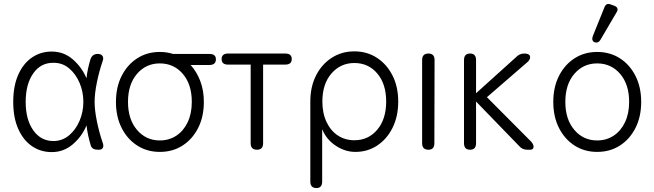

<svg xmlns="http://www.w3.org/2000/svg" viewBox="-20 -758 3313 972"><path d="M242 12Q186 12 142 -18Q98 -48 72.5 -105Q47 -162 47 -242Q47 -323 72.5 -380Q98 -437 142 -467Q186 -497 242 -497Q303 -497 348.5 -457.5Q394 -418 418 -362Q420 -385 425.5 -410Q431 -435 438 -458Q447 -485 475 -485Q492 -485 499 -474.5Q506 -464 499 -447Q482 -397 470.5 -341Q459 -285 459 -242Q459 -200 470.5 -144Q482 -88 499 -38Q506 -21 501 -10.5Q496 0 481 0H475Q447 0 440 -20Q424 -72 418 -123Q394 -66 348 -27Q302 12 242 12ZM253 -44Q297 -45 330.5 -73.5Q364 -102 383 -147Q402 -192 402 -242Q402 -293 383 -338Q364 -383 330.5 -411.5Q297 -440 253 -440Q188 -442 149 -387.5Q110 -333 110 -242Q110 -152 149 -97.5Q188 -43 253 -44Z M789 11Q725 11 675 -21Q625 -53 596 -110Q567 -167 567 -242Q567 -317 596 -374Q625 -431 675 -463Q725 -495 789 -495Q824 -495 856 -485H1040Q1073 -485 1073 -458Q1073 -429 1040 -429H945Q976 -395 994 -347.5Q1012 -300 1012 -242Q1012 -167 983 -110Q954 -53 904 -21Q854 11 789 11ZM789 -47Q836 -47 872.5 -71Q909 -95 930 -139Q951 -183 951 -242Q951 -331 905.5 -384Q860 -437 789 -437Q719 -437 673.5 -384Q628 -331 628 -242Q628 -154 673.5 -100.5Q719 -47 789 -47Z M1281 0Q1249 0 1249 -33V-431H1134Q1102 -431 1102 -459Q1102 -487 1135 -487H1424Q1457 -487 1457 -459Q1457 -431 1424 -431H1312V-33Q1312 0 1281 0Z M1582 194Q1551 194 1551 161V-244Q1551 -319 1580 -376Q1609 -433 1659.5 -465.5Q1710 -498 1774 -498Q1838 -498 1888 -465.5Q1938 -433 1967 -376Q1996 -319 1996 -244Q1996 -169 1967.5 -111.5Q1939 -54 1890 -21.5Q1841 11 1779 11Q1727 11 1679.5 -20.5Q1632 -52 1611 -104V161Q1611 194 1582 194ZM1774 -48Q1845 -48 1890 -101.5Q1935 -155 1935 -244Q1935 -333 1890 -386Q1845 -439 1774 -439Q1704 -439 1658 -386Q1612 -333 1612 -244Q1612 -185 1633 -140.5Q1654 -96 1690.5 -72Q1727 -48 1774 -48Z M2149 0Q2117 0 2117 -33V-454Q2117 -487 2149 -487Q2180 -487 2180 -454L2179 -33Q2179 0 2149 0Z M2360 0Q2329 0 2329 -33V-454Q2329 -487 2360 -487Q2390 -487 2390 -454V-286L2593 -469Q2610 -487 2634 -487Q2659 -487 2663 -474Q2667 -461 2653 -446L2445 -266L2669 -41Q2683 -25 2681 -12.5Q2679 0 2664 0H2649Q2624 0 2608 -19L2390 -244V-33Q2390 0 2360 0Z M3003 11Q2939 11 2889 -21Q2839 -53 2810 -110Q2781 -167 2781 -242Q2781 -317 2810 -374Q2839 -431 2889 -463Q2939 -495 3003 -495Q3068 -495 3118 -463Q3168 -431 3197 -374Q3226 -317 3226 -242Q3226 -167 3197 -110Q3168 -53 3118 -21Q3068 11 3003 11ZM3003 -47Q3050 -47 3086.5 -71Q3123 -95 3144 -139Q3165 -183 3165 -242Q3165 -331 3119.5 -384Q3074 -437 3003 -437Q2933 -437 2887.5 -384Q2842 -331 2842 -242Q2842 -154 2887.5 -100.5Q2933 -47 3003 -47ZM3020 -557Q3009 -538 2990 -544Q2973 -552 2981 -575L3040 -721Q3049 -745 3073 -735L3090 -729Q3116 -718 3101 -695Z"/></svg>

Font: Shin Retro Maru Gothic Regular
Style: Regular
Weight: 400
Designer: Iose
Foundry: Typographish
Version: Version 1.002